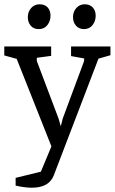

<svg xmlns="http://www.w3.org/2000/svg" viewBox="-42 -711 536 897"><path d="M106 166Q89 166 68 163Q47 160 31 156V120L149 91L219 -77L229 -30L209 0L36 -436L-22 -452V-494H197V-450L130 -441V-426L232 -156L242 -121L251 -157L351 -426V-438L290 -449V-494H474V-453L418 -437L209 109Q198 137 172.5 151.5Q147 166 106 166ZM350 -575Q327 -575 313 -591Q299 -607 299 -631Q299 -656 314.5 -673.5Q330 -691 354 -691Q377 -691 391 -676.5Q405 -662 405 -637Q405 -613 390.5 -594Q376 -575 350 -575ZM139 -575Q115 -575 101.5 -591Q88 -607 88 -631Q88 -656 103.5 -673.5Q119 -691 143 -691Q167 -691 180.5 -676.5Q194 -662 194 -637Q194 -613 179.5 -594Q165 -575 139 -575Z"/></svg>

Font: Faustina Light
Style: Regular
Weight: 400
Version: Version 1.200